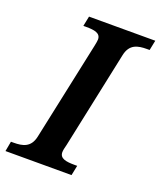

<svg xmlns="http://www.w3.org/2000/svg" viewBox="-155 -799 742 885"><g transform="rotate(20 215.5 -357.0)"><path d="M-22 0H302L312 -49H299C257 -49 226 -54 226 -85C226 -93 229 -108 233 -122L334 -600C346 -657 385 -665 430 -665H443L453 -714H128L118 -665H131C173 -665 203 -660 203 -629C203 -623 201 -611 198 -597L95 -113C83 -57 44 -49 0 -49H-13Z"/></g></svg>

Font: Noto Serif SemiBold
Style: Italic
Weight: 600
Italic angle: -12°
Designer: Monotype Design Team
Foundry: Monotype Imaging Inc.
Version: Version 2.014